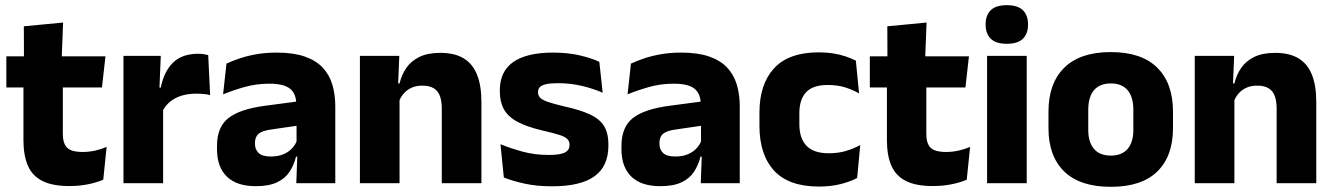

<svg xmlns="http://www.w3.org/2000/svg" viewBox="-20 -707 5146 741"><path d="M247.5 11Q182 11 143.2 -8.8Q104.5 -28.5 87.5 -68Q70.5 -107.5 70.5 -165.5V-440H222.5V-190Q222.5 -154 238.8 -137.2Q255 -120.5 299.5 -120.5Q324 -120.5 348 -126Q372 -131.5 391.5 -140L378.5 -13.5Q353 -2.5 319.8 4.2Q286.5 11 247.5 11ZM4.5 -369.5V-489.5H387L373.5 -369.5ZM72.5 -478.5 72 -605.5 223.5 -620 218 -478.5Z M606.5 -276 564.5 -369H600.5Q612.5 -430 647.2 -464.8Q682 -499.5 745.5 -499.5Q756.5 -499.5 765.8 -498Q775 -496.5 783.5 -494.5L791 -340Q780.5 -343 766.5 -344.2Q752.5 -345.5 738 -345.5Q689 -345.5 655.5 -327.2Q622 -309 606.5 -276ZM456.5 0V-491.5H600.5L594 -334.5L609.5 -332.5V0Z M1123.5 0 1128 -123 1124.5 -130.5V-284L1123.5 -304Q1123.5 -345 1099.5 -364.5Q1075.5 -384 1019 -384Q969.5 -384 925 -371.5Q880.5 -359 841 -343L854 -461.5Q877.5 -472.5 906.8 -482.2Q936 -492 971.5 -498Q1007 -504 1047.5 -504Q1112 -504 1155.5 -489Q1199 -474 1225 -446.5Q1251 -419 1262.5 -380.8Q1274 -342.5 1274 -296.5V0ZM967 11.5Q893.5 11.5 855.5 -25.5Q817.5 -62.5 817.5 -131V-144.5Q817.5 -217 862.2 -251.8Q907 -286.5 1004.5 -299L1136.5 -316.5L1145.5 -224.5L1028.5 -207.5Q993 -203 978.5 -191Q964 -179 964 -155.5V-152Q964 -129.5 978.5 -116.2Q993 -103 1025 -103Q1053 -103 1073.2 -111.5Q1093.5 -120 1106.5 -133.8Q1119.5 -147.5 1126 -164.5L1147.5 -102.5H1122.5Q1114.5 -70.5 1097.8 -44.5Q1081 -18.5 1049.5 -3.5Q1018 11.5 967 11.5Z M1685 0V-289Q1685 -316 1678 -335.8Q1671 -355.5 1654.5 -366Q1638 -376.5 1609.5 -376.5Q1586 -376.5 1568 -368.2Q1550 -360 1537.8 -345.8Q1525.5 -331.5 1519.5 -313.5L1496 -385H1522Q1530 -418.5 1548.2 -445Q1566.5 -471.5 1598.5 -487.2Q1630.5 -503 1679.5 -503Q1734.5 -503 1769.5 -481.8Q1804.5 -460.5 1821.2 -418.5Q1838 -376.5 1838 -313.5V0ZM1369 0V-491.5H1521L1516 -368.5L1522 -354V0Z M2110.5 12Q2052 12 2005 1.8Q1958 -8.5 1924.5 -22L1911.5 -150.5Q1950 -134.5 1996.8 -121.8Q2043.5 -109 2098 -109Q2141.5 -109 2159.8 -118.2Q2178 -127.5 2178 -147V-149Q2178 -162.5 2168.8 -171.2Q2159.5 -180 2136.8 -187Q2114 -194 2073 -203.5Q2011.5 -218 1975.5 -237.8Q1939.5 -257.5 1924.2 -286.2Q1909 -315 1909 -354.5V-358.5Q1909 -431.5 1961 -467.8Q2013 -504 2114 -504Q2171 -504 2216.5 -493.5Q2262 -483 2293 -468.5L2306 -349Q2270 -365 2225.8 -375.5Q2181.5 -386 2133 -386Q2103.5 -386 2086.8 -382Q2070 -378 2063.2 -370.5Q2056.5 -363 2056.5 -352V-350.5Q2056.5 -338.5 2064.5 -330Q2072.5 -321.5 2093.8 -314Q2115 -306.5 2155 -297Q2217 -283.5 2255 -266.2Q2293 -249 2310.5 -221.8Q2328 -194.5 2328 -149.5V-145Q2328 -65.5 2274.5 -26.8Q2221 12 2110.5 12Z M2684.5 0 2689 -123 2685.5 -130.5V-284L2684.5 -304Q2684.5 -345 2660.5 -364.5Q2636.5 -384 2580 -384Q2530.5 -384 2486 -371.5Q2441.5 -359 2402 -343L2415 -461.5Q2438.5 -472.5 2467.8 -482.2Q2497 -492 2532.5 -498Q2568 -504 2608.5 -504Q2673 -504 2716.5 -489Q2760 -474 2786 -446.5Q2812 -419 2823.5 -380.8Q2835 -342.5 2835 -296.5V0ZM2528 11.5Q2454.5 11.5 2416.5 -25.5Q2378.5 -62.5 2378.5 -131V-144.5Q2378.5 -217 2423.2 -251.8Q2468 -286.5 2565.5 -299L2697.5 -316.5L2706.5 -224.5L2589.5 -207.5Q2554 -203 2539.5 -191Q2525 -179 2525 -155.5V-152Q2525 -129.5 2539.5 -116.2Q2554 -103 2586 -103Q2614 -103 2634.2 -111.5Q2654.5 -120 2667.5 -133.8Q2680.5 -147.5 2687 -164.5L2708.5 -102.5H2683.5Q2675.5 -70.5 2658.8 -44.5Q2642 -18.5 2610.5 -3.5Q2579 11.5 2528 11.5Z M3141 13Q3024 13 2967.5 -48.5Q2911 -110 2911 -221.5V-272.5Q2911 -382 2967.5 -443.5Q3024 -505 3140.5 -505Q3170.5 -505 3196.5 -500.8Q3222.5 -496.5 3244.5 -489Q3266.5 -481.5 3283 -473L3295.5 -346.5Q3271 -360.5 3241.5 -369.8Q3212 -379 3175 -379Q3117 -379 3091 -351Q3065 -323 3065 -270V-227.5Q3065 -173.5 3092.5 -144.5Q3120 -115.5 3178.5 -115.5Q3215 -115.5 3244.2 -124.2Q3273.5 -133 3300 -147L3288 -20Q3262 -6 3224 3.5Q3186 13 3141 13Z M3580 11Q3514.5 11 3475.8 -8.8Q3437 -28.5 3420 -68Q3403 -107.5 3403 -165.5V-440H3555V-190Q3555 -154 3571.2 -137.2Q3587.5 -120.5 3632 -120.5Q3656.5 -120.5 3680.5 -126Q3704.5 -131.5 3724 -140L3711 -13.5Q3685.5 -2.5 3652.2 4.2Q3619 11 3580 11ZM3337 -369.5V-489.5H3719.5L3706 -369.5ZM3405 -478.5 3404.5 -605.5 3556 -620 3550.5 -478.5Z M3789.5 0V-491.5H3942.5V0ZM3866 -538Q3823 -538 3803.5 -557.8Q3784 -577.5 3784 -611V-614.5Q3784 -648 3803.5 -667.5Q3823 -687 3866 -687Q3908 -687 3927.8 -667.5Q3947.5 -648 3947.5 -614.5V-611Q3947.5 -577 3927.8 -557.5Q3908 -538 3866 -538Z M4267 14Q4148 14 4087.2 -45.2Q4026.5 -104.5 4026.5 -212V-276.5Q4026.5 -385.5 4087.5 -445.8Q4148.5 -506 4267 -506Q4385.5 -506 4446.2 -445.8Q4507 -385.5 4507 -276.5V-212Q4507 -104.5 4446.5 -45.2Q4386 14 4267 14ZM4267 -106.5Q4309.5 -106.5 4331.8 -132.2Q4354 -158 4354 -205.5V-283Q4354 -333 4331.8 -359Q4309.5 -385 4267 -385Q4224.5 -385 4202.2 -359Q4180 -333 4180 -283V-205.5Q4180 -158 4202.2 -132.2Q4224.5 -106.5 4267 -106.5Z M4907 0V-289Q4907 -316 4900 -335.8Q4893 -355.5 4876.5 -366Q4860 -376.5 4831.5 -376.5Q4808 -376.5 4790 -368.2Q4772 -360 4759.8 -345.8Q4747.5 -331.5 4741.5 -313.5L4718 -385H4744Q4752 -418.5 4770.2 -445Q4788.5 -471.5 4820.5 -487.2Q4852.5 -503 4901.5 -503Q4956.5 -503 4991.5 -481.8Q5026.5 -460.5 5043.2 -418.5Q5060 -376.5 5060 -313.5V0ZM4591 0V-491.5H4743L4738 -368.5L4744 -354V0Z"/></svg>

Font: Anek Tamil
Style: Bold
Weight: 700
Designer: Aadarsh Rajan (Tamil), Yesha Goshar (Latin)
Foundry: Ek Type
Version: Version 1.003